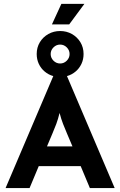

<svg xmlns="http://www.w3.org/2000/svg" viewBox="-20 -953 609 973"><path d="M8.3 0 250 -567.4Q225.7 -574.3 206.6 -590.3Q187.5 -606.2 176.7 -629.2Q166 -652.1 166 -679.2Q166 -712.5 181.9 -738.9Q197.9 -765.3 225 -780.6Q252.1 -795.8 284.7 -795.8Q317.4 -795.8 344.4 -780.6Q371.5 -765.3 387.5 -738.9Q403.5 -712.5 403.5 -679.2Q403.5 -652.1 392.7 -629.2Q381.9 -606.2 362.8 -590.3Q343.8 -574.3 319.4 -567.4L561.1 0H435.4L388.9 -111.1H176.4L129.9 0ZM218.1 -211.1H347.2L320.1 -275Q309 -300.7 299.7 -324.7Q290.3 -348.6 281.9 -380.6Q274.3 -349.3 265.3 -325Q256.2 -300.7 245.1 -275ZM284.7 -631.2Q304.2 -631.2 318.4 -645.5Q332.6 -659.7 332.6 -679.2Q332.6 -698.6 318.4 -712.8Q304.2 -727.1 284.7 -727.1Q265.3 -727.1 251 -712.8Q236.8 -698.6 236.8 -679.2Q236.8 -659.7 251 -645.5Q265.3 -631.2 284.7 -631.2ZM243.1 -829.2 291 -933.3H407.6L330.6 -829.2Z"/></svg>

Font: Afacad Flux
Style: Regular
Weight: 400
Designer: Kristian Moeller
Foundry: Dicotype
Version: Version 1.100